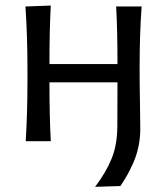

<svg xmlns="http://www.w3.org/2000/svg" viewBox="-20 -520 615 707"><path d="M407.7 -496.1H501.5Q494.1 -396 494.1 -269Q494.1 -207 495.4 -140.1Q496.6 -73.2 496.6 -45.9Q496.6 -11.7 489.7 20.5Q482.9 52.7 470.5 80.3Q458 107.9 447.8 126Q437.5 144 423.3 165L330.1 168Q371.1 113.8 391.6 62.7Q412.1 11.7 412.1 -57.6L412.6 -216.8H162.1Q162.1 -91.8 167 0H74.7Q81.1 -106.4 81.1 -219.2V-269Q81.1 -386.2 73.7 -496.1L167 -499.5Q162.1 -411.6 162.1 -284.2H412.6Q412.6 -410.2 407.7 -496.1Z"/></svg>

Font: Commissioner Flair
Style: Regular
Weight: 400
Designer: Kostas Bartsokas
Foundry: Kostas Bartsokas
Version: Version 1.000